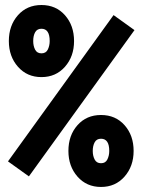

<svg xmlns="http://www.w3.org/2000/svg" viewBox="-20 -722 565 762"><path d="M430.7 -662.1 513.7 -602.5 94.7 -22 11.7 -81.5ZM273.9 -559.1Q273.9 -498 237.8 -457Q201.7 -416 144.5 -416Q87.4 -416 51.3 -457Q15.1 -498 15.1 -559.1Q15.1 -620.6 51 -661.4Q86.9 -702.1 144.5 -702.1Q202.1 -702.1 238 -661.4Q273.9 -620.6 273.9 -559.1ZM144.5 -607.9Q127.4 -607.9 119.6 -594.2Q111.8 -580.6 111.8 -559.1Q111.8 -539.6 119.4 -524.9Q127 -510.3 144.5 -510.3Q162.6 -510.3 169.9 -525.6Q177.2 -541 177.2 -559.1Q177.2 -607.9 144.5 -607.9ZM510.3 -123Q510.3 -62 474.1 -21Q438 20 380.9 20Q323.7 20 287.6 -21Q251.5 -62 251.5 -123Q251.5 -184.6 287.4 -225.1Q323.2 -265.6 380.9 -265.6Q438.5 -265.6 474.4 -225.1Q510.3 -184.6 510.3 -123ZM380.9 -171.4Q363.3 -171.4 355.7 -157.2Q348.1 -143.1 348.1 -123Q348.1 -103.5 355.7 -88.9Q363.3 -74.2 380.9 -74.2Q398.9 -74.2 406.2 -89.4Q413.6 -104.5 413.6 -123Q413.6 -171.4 380.9 -171.4Z"/></svg>

Font: Anka/Coder Condensed
Style: Bold
Weight: 700
Width: 4
Monospace: yes
Version: Version 001.100